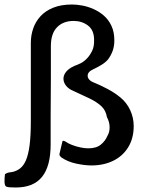

<svg xmlns="http://www.w3.org/2000/svg" viewBox="-29 -728 666 853"><path d="M41 105Q23 105 11.5 104Q0 103 -5 98Q-7 94 -8 89.5Q-9 85 -9 80Q-9 71 -8.5 62Q-8 53 -7 46Q1 40 9.5 38.5Q18 37 26 36Q45 32 60.5 20Q76 8 86.5 -16.5Q97 -41 102.5 -83Q108 -125 108 -191Q108 -229 108 -284.5Q108 -340 108 -405Q108 -470 108 -538Q108 -571 118.5 -601.5Q129 -632 151 -656Q173 -680 208 -694Q243 -708 291 -708Q311 -708 336 -703.5Q361 -699 386 -688Q411 -677 432 -659Q453 -641 466 -613.5Q479 -586 479 -548Q479 -524 472 -503.5Q465 -483 451 -464Q439 -450 420.5 -439Q402 -428 383 -419Q366 -411 362 -400Q358 -389 364 -379Q370 -369 384 -363Q414 -351 446.5 -334Q479 -317 506 -295Q534 -272 549.5 -238.5Q565 -205 565 -168Q565 -114 541 -74.5Q517 -35 474.5 -14Q432 7 377 7Q348 7 310 -1Q272 -9 243 -29Q240 -32 237.5 -35Q235 -38 235 -43Q238 -56 241 -69Q244 -82 247 -94Q248 -103 252.5 -102.5Q257 -102 262 -99Q273 -91 291 -84Q309 -77 328.5 -73Q348 -69 363 -69Q399 -69 419 -85.5Q439 -102 448 -124Q458 -140 458 -162.5Q458 -185 446 -208Q441 -238 421 -256.5Q401 -275 369 -290.5Q337 -306 295 -325Q276 -333 265 -346.5Q254 -360 253 -376Q252 -392 263.5 -407.5Q275 -423 301 -435Q315 -440 329.5 -447Q344 -454 359 -470Q371 -483 380.5 -502.5Q390 -522 389 -551Q389 -594 362 -614.5Q335 -635 298 -635Q252 -635 224.5 -607Q197 -579 197 -523Q197 -498 197 -462.5Q197 -427 197 -384.5Q197 -342 196.5 -298Q196 -254 196 -213.5Q196 -173 196 -140Q196 -107 196 -86Q196 10 158 57.5Q120 105 41 105Z"/></svg>

Font: Glory Medium
Style: Regular
Weight: 500
Designer: Robert Leuschke
Foundry: Robert Leuschke
Version: Version 1.011